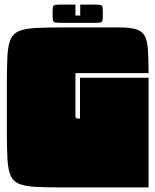

<svg xmlns="http://www.w3.org/2000/svg" viewBox="-20 -820 680 840"><path d="M385 -700Q456 -700 501.5 -700Q547 -700 573.5 -692.5Q600 -685 612 -665Q624 -645 627 -605.5Q630 -566 630 -500H310V-321Q310 -306 312.5 -303.5Q315 -301 330 -301V-480H630V0H255Q182 0 135.5 -2.5Q89 -5 63 -16Q37 -27 26 -53Q15 -79 12.5 -125.5Q10 -172 10 -245V-455Q10 -529 12.5 -575Q15 -621 26 -647Q37 -673 63 -684Q89 -695 135.5 -697.5Q182 -700 255 -700ZM210 -760Q210 -780 211.5 -788.5Q213 -797 222 -798.5Q231 -800 251 -800H310V-752H331V-800H389Q410 -800 418.5 -798.5Q427 -797 428.5 -788.5Q430 -780 430 -760Q430 -740 428.5 -731.5Q427 -723 418.5 -721.5Q410 -720 389 -720H251Q231 -720 222 -721.5Q213 -723 211.5 -731.5Q210 -740 210 -760Z"/></svg>

Font: Badeen Display
Style: Regular
Weight: 400
Version: Version 1.000; ttfautohint (v1.8.4.7-5d5b)